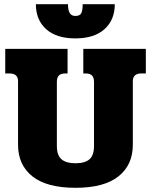

<svg xmlns="http://www.w3.org/2000/svg" viewBox="-20 -880 720 915"><path d="M151 -860H304Q304 -833 312 -818.5Q320 -804 339 -804Q361 -804 367.5 -817.5Q374 -831 374 -860H527Q527 -785 478 -741Q429 -697 339 -697Q249 -697 200 -741Q151 -785 151 -860ZM66 -190V-493Q66 -530 25 -530H5V-647H302V-530H292Q271 -530 261 -520.5Q251 -511 251 -490V-184Q251 -140 273 -121Q295 -102 340 -102Q385 -102 406.5 -121Q428 -140 428 -184V-490Q428 -510 418.5 -520Q409 -530 388 -530H377V-647H675V-530H654Q613 -530 613 -493V-190Q613 -94 544.5 -39.5Q476 15 340 15Q203 15 134.5 -39.5Q66 -94 66 -190Z"/></svg>

Font: Pridi
Style: Bold
Weight: 700
Designer: Katatrad Team
Foundry: CadsonDemak
Version: Version 1.001